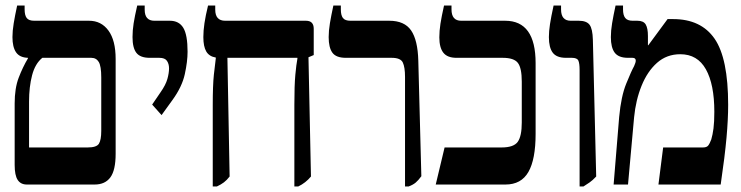

<svg xmlns="http://www.w3.org/2000/svg" viewBox="-20 -667 2678 694"><path d="M77 0Q55 0 44 -16.5Q33 -33 33 -71V-293Q33 -348 47.5 -386Q62 -424 81 -456V-458Q51 -459 38 -478Q25 -497 25 -533Q25 -555 29.5 -582.5Q34 -610 42 -647H69V-633Q69 -612 76.5 -602Q84 -592 104 -592H302Q346 -592 372 -556.5Q398 -521 398 -454V-111Q398 -52 379 -26Q360 0 322 0ZM85 -134H297Q329 -134 337.5 -147.5Q346 -161 346 -194V-387Q346 -428 337 -443Q328 -458 310 -458H133Q107 -437 96 -395Q85 -353 85 -300Z M564 -251 530 -289 560 -333Q579 -360 585 -381.5Q591 -403 591 -420Q591 -436 583.5 -447Q576 -458 556 -458H521Q487 -458 473 -476Q459 -494 459 -533Q459 -557 463 -582.5Q467 -608 476 -647H503V-632Q503 -592 538 -592H594Q627 -592 642.5 -566.5Q658 -541 658 -480Q658 -445 648 -399Q638 -353 603 -305Z M749 7V-288Q749 -358 753 -396.5Q757 -435 760 -456V-459Q736 -463 725.5 -481Q715 -499 715 -533Q715 -556 719 -583Q723 -610 732 -647H758V-632Q758 -592 794 -592H1086Q1114 -592 1114 -563V-468L1095 -460L1104 -29Q1085 -6 1058 7H1044V-288Q1044 -359 1047.5 -396.5Q1051 -434 1055 -455V-458H802L810 -29Q800 -16 789.5 -8Q779 0 764 7Z M1444 7V-389Q1444 -424 1436 -441Q1428 -458 1396 -458H1230Q1195 -458 1181.5 -476.5Q1168 -495 1168 -533Q1168 -556 1172.5 -583Q1177 -610 1185 -647H1212V-633Q1212 -612 1219.5 -602Q1227 -592 1247 -592H1387Q1442 -592 1466 -557Q1490 -522 1492 -448L1503 -30Q1492 -15 1482.5 -7Q1473 1 1457 7Z M1555 0 1587 -134H1793Q1837 -134 1851.5 -154.5Q1866 -175 1866 -224V-372Q1866 -421 1852 -439.5Q1838 -458 1797 -458H1630Q1597 -458 1582.5 -476.5Q1568 -495 1568 -532Q1568 -555 1572 -581Q1576 -607 1585 -647H1612V-633Q1612 -592 1647 -592H1806Q1916 -592 1916 -439V-183Q1916 -91 1890 -45.5Q1864 0 1807 0Z M2075 7V-414Q2075 -438 2070.5 -448Q2066 -458 2047 -458H2026Q1992 -458 1978 -476.5Q1964 -495 1964 -533Q1964 -554 1968 -580Q1972 -606 1981 -647H2008V-633Q2008 -592 2043 -592H2072Q2100 -592 2111 -577.5Q2122 -563 2123 -523L2135 -29Q2122 -15 2111 -7.5Q2100 0 2089 7Z M2198 0 2218 -244Q2225 -319 2243.5 -364.5Q2262 -410 2272 -428Q2278 -441 2278 -448Q2278 -458 2266 -458H2250Q2216 -458 2202 -476.5Q2188 -495 2188 -533Q2188 -556 2192.5 -583Q2197 -610 2205 -647H2232V-633Q2232 -612 2240 -602Q2248 -592 2267 -592H2284Q2306 -592 2314 -578.5Q2322 -565 2322 -537V-504L2323 -503L2393 -598H2413Q2514 -598 2563 -527Q2612 -456 2612 -288Q2612 -236 2606 -169Q2600 -102 2585 0H2360L2377 -134H2521Q2534 -134 2539.5 -140.5Q2545 -147 2551 -163Q2556 -180 2559 -203Q2562 -226 2562 -263Q2562 -362 2531.5 -416.5Q2501 -471 2439 -471Q2390 -471 2355 -440Q2320 -409 2299 -357Q2278 -305 2272 -243L2250 0Z"/></svg>

Font: Noto Serif Hebrew ExtraCondensed
Style: Bold
Weight: 700
Width: 2
Designer: Monotype Design Team
Foundry: Monotype Imaging Inc.
Version: Version 2.004; ttfautohint (v1.8.4.7-5d5b)